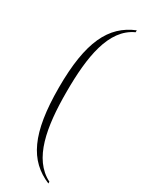

<svg xmlns="http://www.w3.org/2000/svg" viewBox="-225 -785 722 939"><g transform="rotate(30 135.5 -315.5)"><path d="M242 117V107C123 47 95 -117 95 -315C95 -514 121 -682 242 -737V-748C113 -695 52 -574 52 -315C52 -56 113 63 242 117Z"/></g></svg>

Font: Noto Serif Display SemiCondensed ExtraLight
Style: Regular
Weight: 200
Width: 4
Designer: Monotype Design Team
Foundry: Monotype Imaging Inc.
Version: Version 2.009